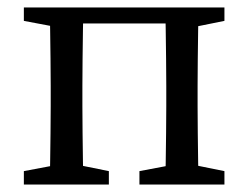

<svg xmlns="http://www.w3.org/2000/svg" viewBox="-20 -495 666 515"><path d="M113 0Q114 -23 114.5 -60Q115 -97 115.5 -137.5Q116 -178 116 -210V-265Q116 -297 115.5 -337.5Q115 -378 114.5 -415.5Q114 -453 113 -475H204Q203 -453 202.5 -415.5Q202 -378 201.5 -337.5Q201 -297 201 -265V-210Q201 -178 201.5 -137.5Q202 -97 202.5 -60Q203 -23 204 0ZM423 0Q424 -23 424.5 -60Q425 -97 425.5 -137.5Q426 -178 426 -210V-265Q426 -297 425.5 -337.5Q425 -378 424.5 -415.5Q424 -453 423 -475H513Q512 -453 511.5 -415.5Q511 -378 510.5 -337.5Q510 -297 510 -265V-210Q510 -178 510.5 -137.5Q511 -97 511.5 -60Q512 -23 513 0ZM44 0V-36L150 -56H173L272 -36V0ZM354 0V-36L460 -56H483L582 -36V0ZM44 -439V-475H158V-419H150ZM468 -419V-475H582V-439L483 -419ZM158 -432V-475H468V-432Z"/></svg>

Font: Source Serif 4 Variable
Style: Regular
Weight: 400
Designer: Frank Grießhammer
Foundry: Adobe
Version: Version 4.005;hotconv 1.1.0;makeotfexe 2.6.0